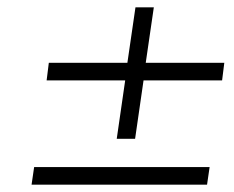

<svg xmlns="http://www.w3.org/2000/svg" viewBox="-20 -545 638 523"><path d="M66 -42 73 -90H551L544 -42ZM298 -167 321 -326H107L113 -374H327L349 -525H399L377 -374H591L585 -326H371L348 -167Z"/></svg>

Font: Lexend ExtLt
Style: Italic
Weight: 250
Italic angle: -8.13011°
Designer: Bonnie Shaver-Troup, Thomas Jockin
Foundry: Lexend
Version: Version 1.007